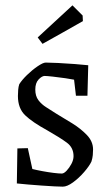

<svg xmlns="http://www.w3.org/2000/svg" viewBox="-20 -689 395 718"><path d="M215 9Q206 9 184.5 8Q163 7 136.5 5Q110 3 85 1Q60 -1 43 -3L45 -134L84 -135L101 -57Q117 -53 138.5 -49Q160 -45 180 -42.5Q200 -40 211 -40Q219 -40 229 -50.5Q239 -61 247 -76Q255 -91 255 -105Q255 -137 230 -155.5Q205 -174 156 -202Q101 -232 74 -258Q47 -284 47 -330Q47 -341 48 -353Q49 -365 52 -374Q62 -390 81 -408.5Q100 -427 120.5 -441Q141 -455 151 -455Q166 -455 197 -453.5Q228 -452 260 -449.5Q292 -447 310 -445L307 -331H264L257 -391Q248 -393 224.5 -396.5Q201 -400 177.5 -402.5Q154 -405 147 -405Q137 -405 124.5 -392Q112 -379 112 -354Q112 -330 123.5 -314.5Q135 -299 153.5 -287.5Q172 -276 192 -263Q219 -247 250.5 -227.5Q282 -208 305 -184Q328 -160 328 -130Q328 -120 327 -109Q326 -98 322 -85Q314 -68 294.5 -45.5Q275 -23 253 -7Q231 9 215 9ZM139 -525 121 -549 251 -669 289 -631 290 -610Q258 -592 217.5 -569Q177 -546 139 -525Z"/></svg>

Font: Grenze Gotisch Light
Style: Regular
Weight: 300
Designer: Renata Polastri
Foundry: Omnibus-Type
Version: Version 1.001